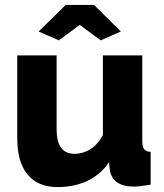

<svg xmlns="http://www.w3.org/2000/svg" viewBox="-20 -750 667 780"><path d="M50 -189V-525H210V-224Q210 -125 283 -125Q315 -125 345 -142.5Q375 -160 398 -201V-525H558V-178Q558 -154 565.5 -144Q573 -134 592 -133V0Q569 4 553 6Q537 8 524 8Q438 8 426 -59L423 -91Q387 -39 333.5 -14.5Q280 10 214 10Q134 10 92 -41Q50 -92 50 -189ZM137 -622 247 -730H362L471 -622L389 -586L304 -649L219 -586Z"/></svg>

Font: Raleway ExtraBold
Style: Regular
Weight: 800
Designer: Matt McInerney, Pablo Impallari, Rodrigo Fuenzalida
Foundry: Matt McInerney, Pablo Impallari, Rodrigo Fuenzalida
Version: Version 4.026